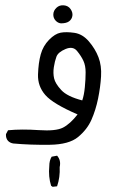

<svg xmlns="http://www.w3.org/2000/svg" viewBox="-20 -392 540 740"><path d="M183 328 177 324Q166 289 170 248Q170 227 179 212L200 208Q216 226 210 252Q212 291 200 326ZM31 161Q19 159 11 151Q2 141 3 125L11 110Q64 105 129.5 109.5Q195 114 222.5 100Q250 86 279 49Q184 8 154.5 -26Q125 -60 126.5 -105Q128 -150 137 -182.5Q146 -215 169 -238.5Q192 -262 213.5 -266Q235 -270 266.5 -265.5Q298 -261 322.5 -232.5Q347 -204 359.5 -171.5Q372 -139 369.5 -97.5Q367 -56 358 -12Q349 32 332.5 69.5Q316 107 281 136Q246 165 171.5 166Q97 167 31 161ZM297 -5Q304 -25 307 -56Q310 -87 310 -113Q310 -139 301.5 -157.5Q293 -176 277 -195.5Q261 -215 232.5 -203Q204 -191 197.5 -173.5Q191 -156 187.5 -133Q184 -110 188.5 -90Q193 -70 216 -45Q239 -20 297 -5ZM215 -302Q203 -303 194 -313Q185 -323 185.5 -337Q186 -351 197.5 -362Q209 -373 226 -371.5Q243 -370 252 -357Q261 -344 259 -331Q257 -318 246.5 -310Q236 -302 215 -302Z"/></svg>

Font: NaniFont Regular
Style: Regular
Weight: 400
Designer: Nanigashitei
Version: Version 1.036